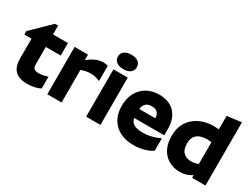

<svg xmlns="http://www.w3.org/2000/svg" viewBox="-60 -1295 2433 1862"><g transform="rotate(30 1156.5 -364.5)"><path d="M417 -21Q392 -8 355.5 1.5Q319 11 269 11Q218 11 177.5 -5Q137 -21 113.5 -60.5Q90 -100 90 -170V-390H10V-429L215 -629H250V-530H417V-390H250V-193Q250 -158 268 -146Q286 -134 315 -134Q345 -134 373 -140.5Q401 -147 417 -154Z M492 -530H642V-415L652 -397V0H492ZM812 -540Q836 -540 862 -532V-361Q843 -371 815.5 -378Q788 -385 756 -385Q729 -385 705 -380Q681 -375 661 -367.5Q641 -360 627 -352V-452Q645 -472 673.5 -492.5Q702 -513 737.5 -526.5Q773 -540 812 -540Z M927 -530H1087V0H927ZM1008 -579Q959 -579 930.5 -600.5Q902 -622 902 -660Q902 -698 930.5 -719Q959 -740 1008 -740Q1058 -740 1085.5 -719Q1113 -698 1113 -660Q1113 -622 1085.5 -600.5Q1058 -579 1008 -579Z M1335 -307V-251Q1335 -215 1348 -190Q1361 -165 1393 -152.5Q1425 -140 1480 -140Q1519 -140 1554 -147Q1589 -154 1618 -164.5Q1647 -175 1668 -185V-47Q1641 -25 1583.5 -7.5Q1526 10 1461 10Q1374 10 1309.5 -22.5Q1245 -55 1209 -116.5Q1173 -178 1173 -265Q1173 -348 1205.5 -409.5Q1238 -471 1297.5 -505.5Q1357 -540 1437 -540Q1550 -540 1611.5 -474Q1673 -408 1673 -295V-222H1329V-322H1516Q1516 -357 1496 -381.5Q1476 -406 1427 -406Q1394 -406 1374 -392.5Q1354 -379 1344.5 -356.5Q1335 -334 1335 -307Z M2052 -397Q2016 -397 1982 -386Q1948 -375 1926 -346.5Q1904 -318 1904 -265Q1904 -195 1938 -164Q1972 -133 2024 -133Q2046 -133 2067.5 -138Q2089 -143 2105.5 -149.5Q2122 -156 2128 -161L2138 -53Q2120 -34 2096.5 -20Q2073 -6 2043 2Q2013 10 1973 10Q1933 10 1892 -4Q1851 -18 1816 -49Q1781 -80 1759.5 -130.5Q1738 -181 1738 -253Q1738 -330 1765 -384.5Q1792 -439 1836.5 -473.5Q1881 -508 1935 -524Q1989 -540 2043 -540Q2089 -540 2121.5 -534Q2154 -528 2185 -519L2138 -381Q2125 -387 2101.5 -392Q2078 -397 2052 -397ZM2103 -116V-688L2263 -708V0H2113V-98Z"/></g></svg>

Font: Roundo Variable
Style: Regular
Weight: 200
Designer: Shiva Nallaperumal
Foundry: Indian Type Foundry
Version: Version 2.000